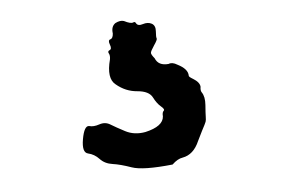

<svg xmlns="http://www.w3.org/2000/svg" viewBox="-32 -88 519 338"><g transform="rotate(5 227.5 81.0)"><path d="M129.9 142.6Q137.7 143.6 147.5 138.2Q157.2 132.8 167 136.7Q176.8 140.6 193.8 146Q210.9 151.4 229.5 144.5Q259.8 131.8 257.8 114.3Q255.9 107.4 258.3 104.5Q260.7 101.6 252.9 97.2Q245.1 92.8 237.3 82.5Q229.5 72.3 209 74.2Q188.5 76.2 169.9 65.4Q153.3 56.6 156.2 22.5Q156.2 15.6 153.3 12.2Q150.4 8.8 154.3 6.3Q158.2 3.9 153.8 -3.4Q149.4 -10.7 153.8 -12.7Q158.2 -14.6 157.2 -23.4Q153.3 -35.2 160.2 -42Q168 -47.9 174.8 -46.9Q187.5 -43 191.4 -45.9Q194.3 -47.9 196.3 -44.9Q200.2 -40 208.5 -44.4Q216.8 -48.8 224.1 -46.4Q231.4 -43.9 232.4 -33.7Q233.4 -23.4 234.9 -21.5Q236.3 -19.5 231.4 -8.8Q226.6 2 227.1 4.9Q227.5 7.8 234.4 13.7Q242.2 26.4 259.8 21.5Q265.6 17.6 275.4 21.5Q294.9 27.3 296.9 39.1Q296.9 41 304.7 43.9Q317.4 48.8 319.3 56.6Q319.3 63.5 322.3 66.4Q329.1 73.2 330.6 87.9Q332 102.5 333 108.4Q334 114.3 333.5 117.2Q333 120.1 332 123Q331.1 126 328.6 133.8Q326.2 141.6 323.2 152.3Q317.4 176.8 298.8 183.6Q290 186.5 282.2 197.3Q231.4 211.9 210.9 208.5Q190.4 205.1 176.8 205.6Q163.1 206.1 153.3 198.7Q143.6 191.4 132.3 190.9Q121.1 190.4 121.1 166.5Q121.1 142.6 129.9 142.6Z"/></g></svg>

Font: Creepster Caps
Style: Regular
Weight: 400
Designer: Font Diner, Inc
Foundry: Font Diner, Inc
Version: Version 1.000